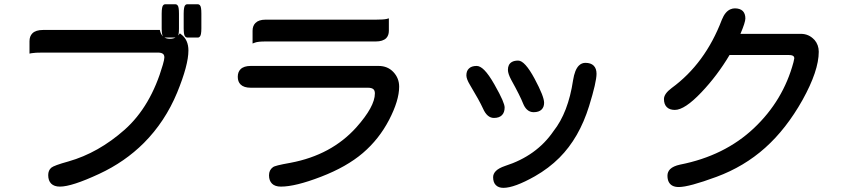

<svg xmlns="http://www.w3.org/2000/svg" viewBox="-20 -820 4040 912"><path d="M748 -754.9Q748 -772 750 -782.2Q752.4 -796.4 761.2 -799.3Q763.2 -799.8 764.6 -799.8H813.5Q818.4 -799.8 822.5 -795.9Q826.7 -792 828.4 -782Q830.1 -772 830.1 -754.9V-685.5Q830.1 -668.9 828.9 -661.9Q827.6 -654.8 826.2 -651.4Q827.6 -652.8 834.5 -661.6L841.3 -656.2Q875 -630.4 875 -580.1Q875 -510.7 821.3 -379.9Q764.2 -242.2 663.6 -141.1Q573.2 -50.8 451.2 5.9Q321.3 66.4 264.6 66.4Q237.3 66.4 223.1 52.2Q209 38.1 209 11.7Q209 -10.7 223.6 -23.4Q236.3 -34.2 305.2 -53.2Q447.8 -93.8 572.3 -204.1Q696.3 -314.5 753.4 -512.2Q760.7 -537.6 760.7 -546.9Q760.7 -557.6 755.4 -563Q748 -570.3 729.5 -570.3H184.6Q145.5 -570.3 130.4 -567.4L120.1 -565.4V-624Q120.1 -647.9 133.8 -661.6Q149.9 -677.7 184.6 -677.7H739.3L740.7 -671.4Q745.1 -655.8 754.4 -647Q751.5 -651.4 750 -657.7Q748 -668.9 748 -685.5ZM852.5 -754.9Q852.5 -772 854.5 -782.2Q856.9 -796.4 865.7 -799.3Q867.7 -799.8 869.1 -799.8H919.9Q924.8 -799.8 929 -795.9Q933.1 -792 934.8 -782Q936.5 -772 936.5 -754.9V-685.5Q936.5 -668.9 934.6 -659.2Q932.1 -645 923.3 -642.1Q921.4 -641.6 919.9 -641.6H869.1Q864.3 -642.1 860.4 -645.5Q854 -651.4 853 -670.9Q852.5 -677.2 852.5 -685.5ZM764.6 -641.6Q762.7 -641.6 760.7 -642.1Q771.5 -635.7 787.1 -635.7Q802.7 -635.7 813.5 -641.6Z M1764.6 -726.6Q1801.8 -726.6 1816.4 -730L1827.1 -732.9V-673.8Q1827.1 -651.9 1814.5 -638.7Q1798.3 -623 1764.6 -623H1241.2Q1205.6 -623 1191.4 -617.7L1179.7 -613.3V-673.8Q1179.7 -697.3 1193.4 -710.9Q1209 -726.6 1241.2 -726.6ZM1122.6 -491.2Q1138.2 -506.8 1170.9 -506.8H1778.3Q1821.3 -506.8 1848.6 -477.8Q1876 -448.7 1876 -408.2Q1876 -342.8 1828.1 -250.5Q1780.3 -158.7 1703.4 -93Q1626.5 -27.3 1504.9 19.5Q1383.3 66.4 1314.5 66.4Q1286.1 66.4 1272 52.2Q1257.8 38.1 1257.8 12.7Q1257.8 -12.2 1275.9 -25.4Q1280.8 -29.8 1300.3 -34.7Q1319.8 -39.6 1360.8 -46.9Q1554.2 -83.5 1672.4 -214.8Q1760.7 -314 1760.7 -376Q1760.7 -389.2 1754.4 -395.5Q1746.6 -403.3 1727.5 -403.3H1170.9Q1138.2 -403.3 1122.6 -418.9Q1109.4 -432.1 1109.4 -455.1Q1109.4 -478 1122.6 -491.2Z M2760.7 -521.5Q2786.6 -521.5 2800 -508.1Q2813.5 -494.6 2813.5 -469.7Q2813.5 -430.2 2778.3 -316.4Q2731.4 -165 2637.2 -70.8Q2586.9 -20.5 2521 17.1Q2423.3 72.3 2371.1 72.3Q2348.1 72.3 2335.2 59.3Q2322.3 46.4 2322.3 21.5Q2322.3 5.4 2335.7 -8.1Q2349.1 -21.5 2378.9 -31.7Q2528.8 -79.6 2608.9 -196.8Q2679.2 -285.6 2702.1 -439Q2710 -488.8 2729.5 -508.3Q2742.7 -521.5 2760.7 -521.5ZM2441.4 -532.2Q2473.1 -532.2 2519.5 -445.8Q2564.5 -361.8 2564.5 -332Q2564.5 -311.5 2552.7 -299.8Q2540 -287.1 2514.6 -287.1Q2495.6 -287.1 2481.9 -300.8Q2471.7 -311 2464.8 -328.1Q2451.2 -363.3 2408.2 -440.9Q2392.6 -470.2 2392.6 -488.3Q2392.6 -514.6 2411.1 -525.4Q2422.4 -532.2 2441.4 -532.2ZM2244.1 -506.8Q2260.7 -506.8 2280.3 -487.3Q2301.8 -465.8 2328.4 -418.9Q2355 -372.1 2366 -346.4Q2377 -320.8 2377 -309.6Q2377 -285.6 2364 -272.7Q2351.1 -259.8 2326.2 -259.8Q2293.9 -259.8 2274.4 -304.2Q2256.8 -342.8 2212.4 -416.5Q2195.3 -444.8 2195.3 -461.9Q2195.3 -482.9 2207 -494.1Q2219.2 -506.8 2244.1 -506.8Z M3520.5 -732.4Q3520.5 -713.9 3497.1 -659.2H3784.2Q3822.3 -659.2 3848.1 -630.9H3848.6Q3869.1 -606.9 3869.1 -574.2Q3869.1 -483.9 3792 -345.2Q3714.8 -207.5 3614.5 -117.9Q3514.2 -28.3 3383.3 20Q3252.4 68.4 3204.1 68.4Q3168.5 68.4 3156.2 43.5Q3150.4 31.7 3150.4 14.2Q3150.4 -3.4 3163.1 -16.6Q3178.2 -31.2 3210.4 -38.1Q3421.4 -79.6 3560.8 -210.9Q3700.2 -342.3 3749 -524.4L3752.9 -543Q3752.9 -549.3 3749.5 -552.7Q3743.7 -558.6 3727.5 -558.6H3445.3Q3387.2 -460.9 3311.5 -381.3Q3232.4 -297.9 3185.5 -297.9Q3160.6 -297.9 3147.2 -311.3Q3133.8 -324.7 3133.8 -349.6Q3133.8 -374.5 3170.4 -401.9Q3329.6 -518.1 3408.7 -726.1Q3424.3 -765.1 3449.7 -775.9Q3460 -780.3 3470.7 -780.3Q3495.1 -780.3 3508.3 -767.6Q3520.5 -754.9 3520.5 -732.4Z"/></svg>

Font: YuPearl-SemiBold
Style: SemiBold
Weight: 600
Designer: Max Yao
Foundry: Max-Everyday
Version: Version 1.011; ttfautohint (v1.8.3)